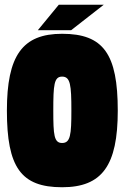

<svg xmlns="http://www.w3.org/2000/svg" viewBox="-20 -777 524 807"><path d="M416 -757H227L139 -650H279ZM241 10C409 10 475 -81 475 -312C475 -550 415 -635 241 -635C74 -635 9 -543 9 -312C9 -74 68 10 241 10ZM241 -176C207 -176 204 -210 204 -312C204 -420 207 -455 241 -455C276 -455 280 -420 280 -312C280 -210 276 -176 241 -176Z"/></svg>

Font: Blinker Headline
Style: Regular
Weight: 900
Width: 4
Designer: Juergen Huber
Foundry: supertype
Version: Version 1.015;PS 1.15;hotconv 1.0.88;makeotf.lib2.5.647800